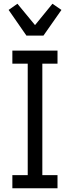

<svg xmlns="http://www.w3.org/2000/svg" viewBox="-20 -1005 373 1025"><path d="M287 0H46V-70H128V-665H46V-735H287V-665H206V-70H287ZM121 -815 26 -952 73 -985 167 -871 260 -985 308 -952 212 -815Z"/></svg>

Font: Huly
Style: Regular
Weight: 400
Designer: Belleve Invis
Foundry: Belleve Invis
Version: Version 33.2.5; ttfautohint (v1.8.4)